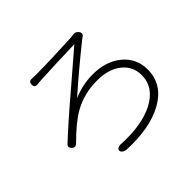

<svg xmlns="http://www.w3.org/2000/svg" viewBox="-164 -943 1191 1191"><g transform="rotate(-45 431.5 -347.5)"><path d="M330 22Q319 21 309 16Q298 9 295 1Q290 -14 304 -22Q316 -29 334 -27Q504 -18 612 -73Q724 -131 724 -239Q724 -316 664 -363.5Q604 -411 505 -411Q389 -411 296 -358Q229 -320 137 -228Q117 -208 98 -226Q78 -246 96 -262Q201 -360 344 -481Q376 -508 436 -560Q536 -645 564 -670Q345 -663 261 -658Q256 -658 244.5 -657Q233 -656 227 -655Q199 -652 199 -679Q199 -706 225 -705Q235 -704 258 -704Q377 -704 577 -714Q584 -715 602 -717Q620 -721 635 -705Q657 -681 630 -664Q626 -661 620 -657Q465 -533 339 -421Q424 -457 512 -457Q626 -457 700 -397Q775 -335 775 -237Q775 -105 647 -35Q526 31 330 22Z"/></g></svg>

Font: GenSenRounded TW L
Style: Regular
Weight: 300
Version: Version 1.501;PS 1;hotconv 16.6.51;makeotf.lib2.5.65220